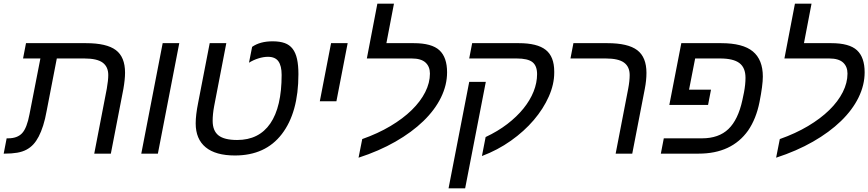

<svg xmlns="http://www.w3.org/2000/svg" viewBox="-40 -833 4708 1041"><path d="M471 0 539 -352Q547 -398 547 -426Q547 -471 516.5 -493.5Q486 -516 417 -516H268L213 -232Q205 -187 194 -152.5Q183 -118 170 -93Q157 -68 141 -50.5Q125 -33 103.5 -21.5Q82 -10 53 -5Q24 0 -15 0H-20L-4 -83H4Q54 -83 80 -111Q106 -139 120 -214L179 -516H85L101 -599H426Q538 -599 588 -561.5Q638 -524 638 -439Q638 -403 629 -351L561 0Z M842 -599H932L816 0H726Z M1234 10Q1129 10 1075 -34.5Q1021 -79 1021 -164Q1021 -209 1034 -274L1097 -599H1187L1121 -257Q1113 -214 1113 -178Q1113 -124 1144.5 -99Q1176 -74 1246 -74Q1364 -74 1425.5 -163.5Q1487 -253 1487 -427Q1487 -476 1469.5 -500.5Q1452 -525 1413 -525Q1389 -525 1361.5 -516.5Q1334 -508 1310 -493L1327 -579Q1370 -609 1438 -609Q1477 -609 1503.5 -599.5Q1530 -590 1546.5 -568.5Q1563 -547 1570.5 -513Q1578 -479 1578 -431Q1578 -223 1488 -106Q1399 10 1234 10Z M1755 -599H1845L1784 -284H1694Z M2291 -434Q2291 -472 2267 -494Q2243 -516 2192 -516H1949L2006 -813H2096L2055 -599H2203Q2301 -599 2342.5 -560.5Q2384 -522 2384 -441Q2384 -372 2351 -304.5Q2318 -237 2255.5 -176.5Q2193 -116 2104 -65Q2015 -14 1904 22L1924 -79Q2009 -109 2077 -149.5Q2145 -190 2192.5 -236.5Q2240 -283 2265.5 -333.5Q2291 -384 2291 -434Z M2594 -389 2482 188H2392L2504 -389ZM2520 -599H2773Q2873 -599 2919 -562.5Q2965 -526 2965 -445V-439Q2965 -376 2935.5 -309.5Q2906 -243 2854 -182Q2802 -121 2730 -70Q2658 -19 2573 13L2593 -90Q2659 -121 2710.5 -160.5Q2762 -200 2798 -244.5Q2834 -289 2853 -336.5Q2872 -384 2872 -431Q2872 -476 2847 -496Q2822 -516 2761 -516H2504Z M3298 0 3366 -352Q3370 -373 3372 -391.5Q3374 -410 3374 -426Q3374 -471 3343.5 -493.5Q3313 -516 3244 -516H3053L3069 -599H3253Q3365 -599 3415 -561Q3465 -523 3465 -438Q3465 -397 3456 -351L3388 0Z M4002 -411Q4002 -466 3969 -491Q3936 -516 3864 -516H3729L3696 -347H3815L3799 -264H3589L3654 -599H3870Q3988 -599 4042 -554Q4096 -509 4096 -418Q4096 -371 4078 -280Q4060 -189 4016 -125Q3927 0 3748 0H3543L3559 -83H3766Q3857 -83 3909.5 -133.5Q3962 -184 3985 -290L3994 -333Q4002 -376 4002 -411Z M4555 -434Q4555 -472 4531 -494Q4507 -516 4456 -516H4213L4270 -813H4360L4319 -599H4467Q4565 -599 4606.5 -560.5Q4648 -522 4648 -441Q4648 -372 4615 -304.5Q4582 -237 4519.5 -176.5Q4457 -116 4368 -65Q4279 -14 4168 22L4188 -79Q4273 -109 4341 -149.5Q4409 -190 4456.5 -236.5Q4504 -283 4529.5 -333.5Q4555 -384 4555 -434Z"/></svg>

Font: Libra Sans Modern
Style: Italic
Weight: 400
Italic angle: -12°
Foundry: Stefan Peev, Context Ltd
Version: Version 1.000